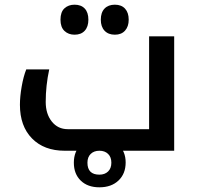

<svg xmlns="http://www.w3.org/2000/svg" viewBox="-20 -643 848 819"><path d="M256 0Q168 0 116.5 -52.5Q65 -105 65 -196Q65 -231 72.5 -274Q80 -317 92 -347H190Q175 -278 175 -208Q175 -157 201 -124.5Q227 -92 269 -92H616V-488H723V0ZM298 -495Q272 -495 255 -511Q238 -527 238 -559Q238 -592 255 -607.5Q272 -623 298 -623Q326 -623 341.5 -606.5Q357 -590 357 -559Q357 -529 341.5 -512Q326 -495 298 -495ZM470 -495Q442 -495 426 -512Q410 -529 410 -559Q410 -590 426 -606.5Q442 -623 470 -623Q498 -623 513.5 -606Q529 -589 529 -559Q529 -530 513.5 -512.5Q498 -495 470 -495ZM404 156Q354 156 324.5 127.5Q295 99 295 51Q295 3 325 -25.5Q355 -54 404 -54Q454 -54 485 -25.5Q516 3 516 50Q516 98 485.5 127Q455 156 404 156ZM404 102Q427 102 441 88.5Q455 75 455 51Q455 27 441 13.5Q427 0 404 0Q381 0 367 13.5Q353 27 353 51Q353 102 404 102Z"/></svg>

Font: Noto Kufi Arabic Medium
Style: Regular
Weight: 500
Designer: Monotype Design Team, David Williams, Khaled Hosny
Foundry: Google LLC
Version: Version 2.109; ttfautohint (v1.8.4.7-5d5b)